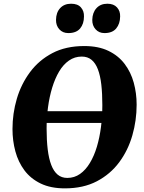

<svg xmlns="http://www.w3.org/2000/svg" viewBox="-20 -1000 773 1030"><path d="M135.5 -340.5 136 -403.5H600L599 -340.5ZM328 10.5Q252 10.5 198.2 -15.5Q144.5 -41.5 111.2 -86Q78 -130.5 62.5 -187.8Q47 -245 47 -308Q47 -391 70.2 -470Q93.5 -549 141 -613Q188.5 -677 260.8 -715Q333 -753 432 -753Q508 -753 561.5 -727.2Q615 -701.5 648.5 -657.2Q682 -613 697.5 -556.5Q713 -500 713 -438.5Q713 -354 690 -273.8Q667 -193.5 619.5 -129.5Q572 -65.5 499.5 -27.5Q427 10.5 328 10.5ZM341 -45.5Q379 -45.5 409.2 -66.8Q439.5 -88 462.2 -125.8Q485 -163.5 499.8 -213Q514.5 -262.5 521.8 -319.5Q529 -376.5 529 -436Q529 -498 523.5 -546.2Q518 -594.5 505.2 -628Q492.5 -661.5 471.2 -679Q450 -696.5 418.5 -696.5Q380.5 -696.5 350 -675.2Q319.5 -654 297.2 -616.5Q275 -579 260 -529.8Q245 -480.5 237.5 -424.5Q230 -368.5 230 -310.5Q230 -247.5 236 -198.2Q242 -149 255 -115Q268 -81 289.2 -63.2Q310.5 -45.5 341 -45.5ZM346.5 -822.5Q316.5 -822.5 298.2 -842.8Q280 -863 280.5 -893.5Q281 -933 302.8 -956.5Q324.5 -980 361.5 -980Q397 -980 414.2 -960.2Q431.5 -940.5 430.5 -911.5Q430.5 -872 409.8 -847.2Q389 -822.5 346.5 -822.5ZM540.5 -822.5Q511 -822.5 492.8 -842.8Q474.5 -863 475 -893.5Q476 -933 497.8 -956.5Q519.5 -980 556 -980Q590 -980 607.8 -960.2Q625.5 -940.5 624.5 -911.5Q624 -872 603.2 -847.2Q582.5 -822.5 540.5 -822.5Z"/></svg>

Font: Merriweather 36pt Black
Style: Italic
Weight: 900
Italic angle: -7.8°
Version: Version 2.101